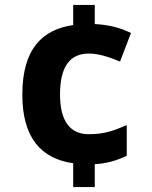

<svg xmlns="http://www.w3.org/2000/svg" viewBox="-20 -744 612 774"><path d="M362 -647V-724H275V-643C152 -625 70 -549 70 -362C70 -189 146 -104 275 -86V10H362V-82C409 -85 449 -96 491 -116V-240C439 -217 400 -203 338 -203C264 -203 222 -254 222 -363C222 -473 260 -528 338 -528C378 -528 417 -515 464 -496L508 -611C471 -629 425 -644 362 -647Z"/></svg>

Font: Noto Sans Adlam
Style: Bold
Weight: 700
Designer: Mark Jamra, Neil Patel
Foundry: JamraPatel LLC
Version: Version 3.001